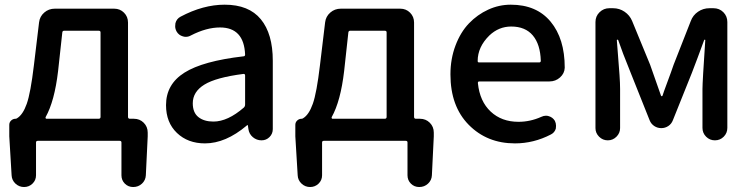

<svg xmlns="http://www.w3.org/2000/svg" viewBox="-20 -584 3132 799"><path d="M247.1 -456.1Q240.2 -456.1 239.3 -449.2L221.7 -288.1Q207 -163.1 169.9 -96.7Q168.9 -94.7 169.9 -92.3Q170.9 -89.8 172.9 -89.8H390.6Q398.4 -89.8 398.4 -97.7V-449.2Q398.4 -456.1 390.6 -456.1ZM512.7 -97.7Q512.7 -89.8 520.5 -89.8H537.1Q561.5 -89.8 578.1 -73.2Q594.7 -56.6 594.7 -32.2V-16.6L586.9 145.5Q585.9 166 570.8 180.2Q555.7 194.3 534.2 194.3Q513.7 194.3 499.5 180.2Q485.4 166 485.4 145.5V8.8Q485.4 2 477.5 2H137.7Q129.9 2 129.9 8.8V145.5Q129.9 166 115.2 180.2Q100.6 194.3 80.1 194.3Q59.6 194.3 44.4 180.2Q29.3 166 28.3 145.5L18.6 -16.6V-64.5Q18.6 -75.2 26.4 -82.5Q34.2 -89.8 44.9 -89.8Q47.9 -89.8 50.8 -91.8Q75.2 -106.4 91.3 -151.9Q107.4 -197.3 121.1 -312.5L142.6 -491.2Q145.5 -515.6 164.1 -531.7Q182.6 -547.9 208 -547.9H455.1Q479.5 -547.9 496.1 -531.2Q512.7 -514.6 512.7 -490.2Z M833 12.7Q761.7 12.7 716.3 -30.8Q670.9 -74.2 670.9 -146.5Q670.9 -233.4 747.6 -281.7Q824.2 -330.1 993.2 -349.6Q1000 -349.6 1000 -357.4Q995.1 -469.7 895.5 -469.7Q838.9 -469.7 774.4 -436.5Q764.6 -430.7 752.9 -430.7Q747.1 -430.7 741.2 -432.6Q723.6 -437.5 714.8 -453.1Q709 -463.9 709 -474.6Q709 -481.4 710 -487.3Q714.8 -505.9 731.4 -514.6Q825.2 -564.5 915 -564.5Q1015.6 -564.5 1065.4 -503.9Q1115.2 -443.4 1115.2 -331.1V-46.9Q1115.2 -27.3 1101.6 -13.7Q1087.9 0 1068.4 0Q1047.9 0 1032.2 -13.2Q1016.6 -26.4 1013.7 -46.9L1011.7 -61.5Q1010.7 -63.5 1009.3 -63.5Q1007.8 -63.5 1006.8 -61.5Q918.9 12.7 833 12.7ZM868.2 -78.1Q927.7 -78.1 995.1 -136.7Q1000 -141.6 1000 -149.4V-269.5Q1000 -276.4 994.1 -276.4Q994.1 -276.4 993.2 -276.4Q878.9 -261.7 830.6 -231.9Q782.2 -202.1 782.2 -154.3Q782.2 -115.2 805.7 -96.7Q829.1 -78.1 868.2 -78.1Z M1437.5 -456.1Q1430.7 -456.1 1429.7 -449.2L1412.1 -288.1Q1397.5 -163.1 1360.4 -96.7Q1359.4 -94.7 1360.4 -92.3Q1361.3 -89.8 1363.3 -89.8H1581.1Q1588.9 -89.8 1588.9 -97.7V-449.2Q1588.9 -456.1 1581.1 -456.1ZM1703.1 -97.7Q1703.1 -89.8 1710.9 -89.8H1727.5Q1752 -89.8 1768.6 -73.2Q1785.2 -56.6 1785.2 -32.2V-16.6L1777.3 145.5Q1776.4 166 1761.2 180.2Q1746.1 194.3 1724.6 194.3Q1704.1 194.3 1689.9 180.2Q1675.8 166 1675.8 145.5V8.8Q1675.8 2 1668 2H1328.1Q1320.3 2 1320.3 8.8V145.5Q1320.3 166 1305.7 180.2Q1291 194.3 1270.5 194.3Q1250 194.3 1234.9 180.2Q1219.7 166 1218.8 145.5L1209 -16.6V-64.5Q1209 -75.2 1216.8 -82.5Q1224.6 -89.8 1235.4 -89.8Q1238.3 -89.8 1241.2 -91.8Q1265.6 -106.4 1281.7 -151.9Q1297.9 -197.3 1311.5 -312.5L1333 -491.2Q1335.9 -515.6 1354.5 -531.7Q1373 -547.9 1398.4 -547.9H1645.5Q1669.9 -547.9 1686.5 -531.2Q1703.1 -514.6 1703.1 -490.2Z M2123 12.7Q2006.8 12.7 1930.7 -64.5Q1854.5 -141.6 1854.5 -274.4Q1854.5 -338.9 1875.5 -394.5Q1896.5 -450.2 1931.6 -486.8Q1966.8 -523.4 2011.7 -543.9Q2056.6 -564.5 2105.5 -564.5Q2212.9 -564.5 2271.5 -493.7Q2330.1 -422.9 2330.1 -302.7Q2330.1 -302.7 2330.1 -301.8Q2329.1 -278.3 2310.5 -261.7Q2292 -245.1 2266.6 -245.1H1974.6Q1967.8 -245.1 1968.8 -237.3Q1976.6 -162.1 2022 -119.6Q2067.4 -77.1 2137.7 -77.1Q2186.5 -77.1 2232.4 -97.7Q2242.2 -102.5 2252 -102.5Q2257.8 -102.5 2263.7 -100.6Q2280.3 -95.7 2289.1 -81.1Q2293.9 -71.3 2293.9 -60.5Q2293.9 -54.7 2293 -48.8Q2288.1 -32.2 2272.5 -24.4Q2201.2 12.7 2123 12.7ZM1967.8 -330.1Q1967.8 -324.2 1973.6 -324.2H2223.6Q2230.5 -324.2 2230.5 -331.1Q2230.5 -331.1 2230.5 -331.1Q2228.5 -399.4 2197.3 -436.5Q2166 -473.6 2107.4 -473.6Q2055.7 -473.6 2016.6 -436.5Q1967.8 -388.7 1967.8 -330.1Z M2458 -50.8V-492.2Q2458 -516.6 2475.1 -533.2Q2492.2 -549.8 2515.6 -549.8H2531.2Q2557.6 -549.8 2579.1 -535.2Q2600.6 -520.5 2610.4 -497.1L2685.5 -314.5Q2727.5 -194.3 2730.5 -186.5Q2731.4 -183.6 2733.9 -183.6Q2736.3 -183.6 2737.3 -186.5Q2739.3 -194.3 2756.8 -241.2Q2774.4 -288.1 2783.2 -314.5L2854.5 -496.1Q2863.3 -520.5 2884.8 -535.2Q2906.2 -549.8 2932.6 -549.8H2949.2Q2973.6 -549.8 2990.2 -533.2Q3006.8 -516.6 3006.8 -492.2V-51.8Q3006.8 -30.3 2991.7 -15.1Q2976.6 0 2955.1 0Q2933.6 0 2918.5 -15.1Q2903.3 -30.3 2903.3 -51.8V-213.9Q2903.3 -243.2 2915 -417Q2915 -418.9 2913.1 -418.9Q2911.1 -418.9 2910.2 -417Q2901.4 -391.6 2882.8 -342.8Q2864.3 -293.9 2859.4 -281.2L2780.3 -84Q2774.4 -68.4 2761.2 -59.6Q2748 -50.8 2731.9 -50.8Q2715.8 -50.8 2702.6 -59.6Q2689.5 -68.4 2683.6 -83L2604.5 -281.2Q2568.4 -370.1 2552.7 -417Q2551.8 -418.9 2549.3 -418.9Q2546.9 -418.9 2546.9 -417Q2547.9 -402.3 2551.8 -354Q2555.7 -305.7 2558.1 -271.5Q2560.5 -237.3 2560.5 -213.9V-50.8Q2560.5 -30.3 2545.4 -15.1Q2530.3 0 2509.3 0Q2488.3 0 2473.1 -15.1Q2458 -30.3 2458 -50.8Z"/></svg>

Font: Gen Jyuu Gothic P Medium
Style: Regular
Weight: 500
Designer: [Source Han Sans]
Ryoko NISHIZUKA  (kana & ideographs); Paul D. Hunt (Latin, Greek & Cyrillic); Wenlong ZHANG  (bopomofo
Version: Version 1.002.20150607